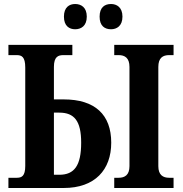

<svg xmlns="http://www.w3.org/2000/svg" viewBox="-20 -938 912 958"><path d="M534 -792C562 -792 591 -808 591 -855C591 -902 562 -918 534 -918C503 -918 477 -902 477 -855C477 -808 503 -792 534 -792ZM355 -792C384 -792 413 -808 413 -855C413 -902 384 -918 355 -918C326 -918 299 -902 299 -855C299 -808 326 -792 355 -792ZM22 0H298C454 0 535 -91 535 -226C535 -366 454 -442 298 -442H249V-604C249 -656 271 -663 297 -663H341V-714H22V-663H63C88 -663 106 -655 106 -601V-110C106 -59 88 -51 64 -51H22ZM550 0H846V-51H824C793 -51 770 -65 770 -109V-604C770 -649 792 -663 824 -663H846V-714H550V-663H572C603 -663 626 -649 626 -604V-109C626 -65 603 -51 572 -51H550ZM249 -66V-376H276C351 -376 385 -334 385 -226C385 -112 351 -66 276 -66Z"/></svg>

Font: Noto Serif Condensed
Style: Bold
Weight: 700
Width: 3
Designer: Monotype Design Team
Foundry: Monotype Imaging Inc.
Version: Version 2.015